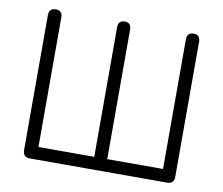

<svg xmlns="http://www.w3.org/2000/svg" viewBox="-77 -794 1033 888"><g transform="rotate(10 439.0 -350.0)"><path d="M117 0Q84 0 84 -33V-667Q84 -700 116 -700Q147 -700 147 -667V-59H409V-667Q409 -700 440 -700Q470 -700 470 -667V-59H732V-667Q732 -700 763 -700Q794 -700 794 -667V-33Q794 0 761 0Z"/></g></svg>

Font: Shin Retro Maru Gothic Regular
Style: Regular
Weight: 400
Designer: Iose
Foundry: Typographish
Version: Version 1.002